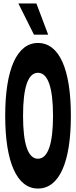

<svg xmlns="http://www.w3.org/2000/svg" viewBox="-20 -1068 440 1108"><path d="M190 -1048H86L176 -868H258ZM199 20C322 20 389 -131 389 -400C389 -669 322 -820 199 -820C78 -820 10 -669 10 -400C10 -131 78 20 199 20ZM199 -152C142 -152 113 -236 113 -400C113 -564 142 -648 199 -648C256 -648 286 -564 286 -400C286 -236 256 -152 199 -152Z"/></svg>

Font: Yard Headline
Style: Regular
Weight: 400
Monospace: yes
Designer: Roman Shamin
Foundry: Evil Martians
Version: Version 1.000